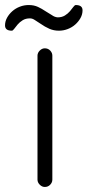

<svg xmlns="http://www.w3.org/2000/svg" viewBox="-20 -744 348 763"><path d="M129 -523Q129 -534 138 -543Q147 -552 158 -552Q171 -552 179.5 -543Q188 -534 188 -523V-30Q188 -19 179.5 -10Q171 -1 158 -1Q147 -1 138 -10Q129 -19 129 -30ZM209 -675Q226 -675 238 -682.5Q250 -690 258 -699.5Q266 -709 271.5 -716.5Q277 -724 281 -724Q308 -724 308 -703Q308 -687 300 -672.5Q292 -658 279 -646.5Q266 -635 249 -628.5Q232 -622 214 -622Q194 -622 176.5 -629.5Q159 -637 139 -651L119 -664Q109 -671 99 -671Q82 -671 70 -663.5Q58 -656 50 -646.5Q42 -637 36.5 -629.5Q31 -622 27 -622Q0 -622 0 -643Q0 -659 8 -673.5Q16 -688 29 -699.5Q42 -711 59 -717.5Q76 -724 94 -724Q115 -724 131 -716.5Q147 -709 160 -700L186 -684Q197 -676 209 -675Z"/></svg>

Font: VDS
Style: Thin
Weight: 100
Width: 0
Designer: artmaker
Foundry: artmaker
Version: Version 1.000 2012 initial release